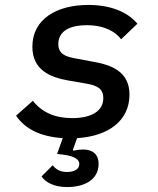

<svg xmlns="http://www.w3.org/2000/svg" viewBox="-20 -548 640 777"><path d="M252 209C321 209 379 180 379 115C379 76 354 57 317 57C306 57 293 58 278 62L275 58L292 11C421 3 504 -61 504 -165C504 -258 432 -285 358 -298L283 -312C246 -319 216 -329 216 -370C216 -418 256 -446 331 -446C406 -446 450 -417 470 -389L536 -452C497 -499 429 -528 337 -528C210 -528 111 -471 111 -359C111 -266 181 -235 258 -222L333 -209C370 -202 398 -191 398 -151C398 -99 351 -70 272 -70C203 -70 150 -93 113 -140L45 -80C82 -25 145 5 234 11L211 75L237 78C289 85 301 101 301 116C301 137 280 148 251 148C220 148 204 134 193 121L148 166C164 189 197 209 252 209Z"/></svg>

Font: IBM Mono Medium
Style: Italic
Weight: 500
Italic angle: -9°
Monospace: yes
Designer: Mike Abbink, Paul van der Laan, Pieter van Rosmalen
Foundry: Bold Monday
Version: Version 2.3